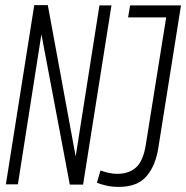

<svg xmlns="http://www.w3.org/2000/svg" viewBox="-20 -721 728 751"><path d="M3 0 114 -701H167L276 -109L369 -700H416L305 1H253L142 -587L50 0ZM359 -6 373 -54Q388 -49 404.5 -45Q421 -41 439 -41Q484 -41 512 -66Q540 -91 550 -153L630 -653H481L489 -700H688L599 -141Q588 -72 552.5 -31Q517 10 445 10Q419 10 398.5 5.5Q378 1 359 -6Z"/></svg>

Font: Georama Condensed Light
Style: Italic
Weight: 300
Width: 3
Italic angle: -9°
Designer: Jean-Baptiste Levee
Foundry: Production Type
Version: Version 1.000